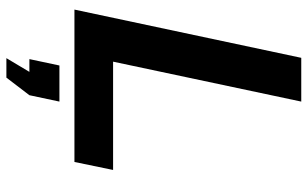

<svg xmlns="http://www.w3.org/2000/svg" viewBox="-201 -549 963 601"><g transform="rotate(90 280.5 -248.5)"><path d="M161 -710H298L173 -121H512L487 0H10ZM162 213 205 141H165L185 47H298L278 141L223 213Z"/></g></svg>

Font: Raleway
Style: Bold Italic
Weight: 700
Italic angle: -12°
Designer: Matt McInerney, Pablo Impallari, Rodrigo Fuenzalida
Foundry: Matt McInerney, Pablo Impallari, Rodrigo Fuenzalida
Version: Version 4.101;RELEASE